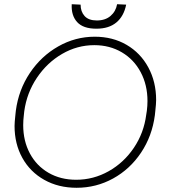

<svg xmlns="http://www.w3.org/2000/svg" viewBox="-20 -876 848 910"><path d="M49 -279Q49 -296 53 -332L55 -351Q68 -450 121.5 -530Q175 -610 256 -656Q337 -702 429 -702Q514 -702 580 -663.5Q646 -625 683 -556.5Q720 -488 720 -402Q720 -385 716 -349L714 -330Q701 -231 648.5 -152.5Q596 -74 516 -30Q436 14 343 14Q257 14 190 -23.5Q123 -61 86 -127.5Q49 -194 49 -279ZM673 -332 676 -351Q679 -375 679 -397Q679 -473 647 -533.5Q615 -594 557.5 -628Q500 -662 427 -662Q346 -662 274.5 -620.5Q203 -579 155 -507.5Q107 -436 95 -349L93 -330Q90 -306 90 -283Q90 -208 121.5 -149Q153 -90 210 -57Q267 -24 341 -24Q423 -24 495 -64.5Q567 -105 614.5 -175.5Q662 -246 673 -332ZM320 -856 362 -854Q362 -821 381 -800Q400 -779 439 -779Q479 -779 504 -800.5Q529 -822 535 -856L578 -854Q567 -799 531.5 -769.5Q496 -740 437 -740Q374 -740 345.5 -771.5Q317 -803 320 -856Z"/></svg>

Font: Bellota Light
Style: Italic
Weight: 300
Italic angle: -7.5°
Designer: Kemie Guaida
Foundry: Kemie Guaida
Version: Version 4.001